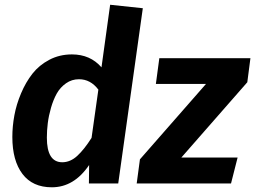

<svg xmlns="http://www.w3.org/2000/svg" viewBox="-20 -776 1079 812"><path d="M445.8 -755.9 584 -741.2 480 0H356L356.9 -78.1Q293 16.1 199.2 16.1Q117.7 16.1 75 -40.3Q32.2 -96.7 32.2 -196.8Q32.2 -241.7 40.8 -288.1Q49.3 -334.5 69.1 -381.3Q88.9 -428.2 117.2 -464.4Q145.5 -500.5 188.7 -523.2Q231.9 -545.9 284.2 -545.9Q361.8 -545.9 409.2 -491.2ZM1039.1 -529.8 1025.9 -428.2 747.1 -109.9H984.9L957 0H558.1L571.8 -102.1L851.1 -420.9H639.2L653.8 -529.8ZM314 -440.9Q283.7 -440.9 259.3 -423.8Q234.9 -406.7 220.2 -380.6Q205.6 -354.5 195.8 -320.6Q186 -286.6 182.1 -255.4Q178.2 -224.1 178.2 -193.8Q178.2 -89.8 243.2 -89.8Q277.3 -89.8 306.6 -116.7Q335.9 -143.6 367.2 -192.9L396 -397Q362.8 -440.9 314 -440.9Z"/></svg>

Font: FiraGO SemiBold
Style: Italic
Weight: 600
Italic angle: -8°
Designer: bBox Type GmbH
Foundry: bBox Type GmbH
Version: Version 1.001;PS 001.001;hotconv 1.0.88;makeotf.lib2.5.64775